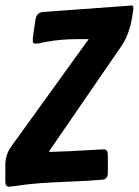

<svg xmlns="http://www.w3.org/2000/svg" viewBox="-48 -716 521 721"><path d="M412 -549 135 -146H152Q199 -147 302 -153Q328 -155 342 -155Q357 -155 357 -134V-66Q357 -54 350 -47Q347 -42 334 -41Q293 -37 193.5 -33Q94 -29 41 -22Q-3 -15 -14 -15Q-28 -15 -28 -34V-95Q-28 -136 -5 -167L285 -569H240Q180 -569 127 -559H125L123 -558H121L110 -556Q98 -552 83 -552Q75 -552 75 -565Q75 -578 85 -641Q89 -669 113 -671L442 -695L446 -696Q453 -695 453 -686Q453 -680 452 -678Q443 -598 412 -549Z"/></svg>

Font: Bangerz Fix
Style: Regular
Weight: 400
Designer: vernon adams
Foundry: Vernon Adams
Version: Version 2.10;December 28, 2023;FontCreator 13.0.0.2683 64-bi